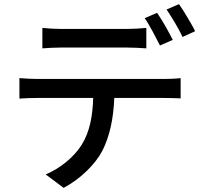

<svg xmlns="http://www.w3.org/2000/svg" viewBox="-20 -860 980 929"><path d="M437 -630C502 -630 568 -630 594 -630C624 -630 658 -628 688 -626V-725C659 -722 623 -720 594 -720C568 -720 503 -720 437 -720C371 -720 305 -720 276 -720C245 -720 213 -722 185 -725V-626C211 -628 245 -630 277 -630C305 -630 371 -630 437 -630ZM780 -734C766 -758 752 -781 740 -798L680 -772C693 -754 706 -731 719 -707C732 -683 744 -659 754 -640L816 -667C807 -686 793 -710 780 -734ZM888 -774C874 -798 859 -822 846 -840L786 -814C799 -795 813 -772 827 -749C840 -726 854 -702 863 -681L924 -709C916 -727 902 -750 888 -774ZM654 -386H776C800 -386 832 -385 854 -384V-482C830 -479 795 -478 776 -478C723 -478 216 -478 160 -478C131 -478 101 -480 74 -482V-383C101 -385 132 -386 160 -386H295H431C428 -299 415 -223 375 -159C338 -100 271 -45 201 -16L288 49C369 6 441 -65 475 -130C510 -199 529 -284 533 -386Z"/></svg>

Font: GenSekiGothic2 TW M
Style: Regular
Weight: 500
Version: Version 2.100;PS 2.1;hotconv 16.6.51;makeotf.lib2.5.65220 DE